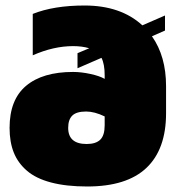

<svg xmlns="http://www.w3.org/2000/svg" viewBox="-20 -674 659 704"><path d="M299.8 9.8Q222.7 9.8 167.2 -4.9Q111.8 -19.5 78.9 -47.9Q45.9 -76.2 30.5 -114.7Q15.1 -153.3 15.1 -205.1Q15.1 -308.6 75.7 -359.4Q136.2 -410.2 248 -410.2Q277.8 -410.2 311.5 -402.8Q345.2 -395.5 363.8 -384.8V-397.9Q363.8 -439 352.1 -461.9L264.2 -423.8V-479L307.1 -497.1Q281.2 -504.9 248 -504.9Q176.3 -504.9 100.1 -471.2V-623Q177.2 -653.8 290 -653.8Q422.9 -653.8 502 -581.1L585 -617.2V-562L537.1 -541Q588.9 -467.8 588.9 -357.9V-258.8Q588.9 -126.5 516.8 -58.3Q444.8 9.8 299.8 9.8ZM297.9 -146Q331.5 -146 347.7 -161.9Q363.8 -177.7 363.8 -214.8V-247.1Q326.7 -265.1 295.9 -265.1Q260.3 -265.1 245.1 -250.2Q230 -235.4 230 -205.1Q230 -146 297.9 -146Z"/></svg>

Font: Kanit Black
Style: Regular
Weight: 900
Designer: Katatrad Team
Foundry: CadsonDemak
Version: Version 1.000;PS 001.000;hotconv 1.0.88;makeotf.lib2.5.64775